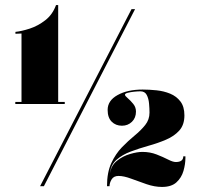

<svg xmlns="http://www.w3.org/2000/svg" viewBox="-20 -736 782 759"><path d="M40.5 -325V-333H65V-603.5Q54 -602.5 41 -602.5V-610Q65.5 -612.5 97.8 -623Q130 -633.5 159 -656Q188 -678.5 201.5 -716H210V-333H236V-325ZM138.5 0 500 -700H514L153.5 0ZM620.5 3Q591 3 559 -8Q527 -19 498.2 -29.8Q469.5 -40.5 448.5 -40.5Q429.5 -40.5 421.2 -26.8Q413 -13 413 0H403Q403 -54.5 420 -91.2Q437 -128 462 -153.8Q487 -179.5 512 -200Q537 -220.5 554 -241.8Q571 -263 571 -291Q571 -307 569.2 -326.8Q567.5 -346.5 560 -360.8Q552.5 -375 535 -375Q524.5 -375 510.2 -373.5Q496 -372 485 -369.2Q474 -366.5 474 -361.5Q474 -357 485 -347.8Q496 -338.5 506.8 -325.2Q517.5 -312 517.5 -295Q517.5 -270 501.5 -254.5Q485.5 -239 462 -239Q437.5 -239 421.5 -255Q405.5 -271 405.5 -301.5Q405.5 -338.5 444.8 -360.2Q484 -382 544 -382Q570 -382 598.8 -379Q627.5 -376 652.5 -365.8Q677.5 -355.5 693.2 -335Q709 -314.5 709 -280Q709 -242.5 688.8 -220Q668.5 -197.5 636.2 -183.8Q604 -170 567.2 -159.8Q530.5 -149.5 497 -137Q463.5 -124.5 440.8 -104.5Q418 -84.5 414.5 -51Q419.5 -82 442.5 -100.5Q465.5 -119 494 -127.2Q522.5 -135.5 543 -135.5Q573 -135.5 598.8 -125.5Q624.5 -115.5 644 -105.5Q663.5 -95.5 675 -95.5Q704.5 -95.5 704.5 -118H713V-112.5Q713 -87 705.2 -60.2Q697.5 -33.5 677.5 -15.2Q657.5 3 620.5 3Z"/></svg>

Font: Imbue 100pt Black
Style: Regular
Weight: 900
Designer: Tyler Finck
Foundry: Etcetera Type Company
Version: Version 1.102; ttfautohint (v1.8.3)